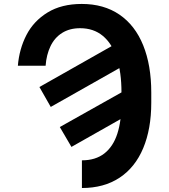

<svg xmlns="http://www.w3.org/2000/svg" viewBox="-20 -737 848 964"><path d="M390.6 -717.2Q501.2 -717.2 579.8 -663.6Q658.3 -609.9 698.9 -509.6Q739.5 -409.3 739.5 -272.5V-221.6Q739.5 -89.9 699.1 6.7Q658.7 103.3 580.4 155.2Q502 207 391.3 207V68Q459.6 68 503.9 33.5Q548.2 -1.1 569 -65.4Q589.9 -129.6 589.9 -221.6V-273.4Q589.9 -374.5 566.1 -446.7Q542.4 -518.8 496 -557.1Q449.7 -595.4 382.1 -595.4Q329.6 -595.4 291.9 -571.7Q254.1 -548 233.6 -505.1Q213 -462.2 209 -406.8H69.7Q76.6 -491.1 112.8 -561.3Q149 -631.5 219 -674.4Q288.9 -717.2 390.6 -717.2ZM553.3 -512.6 611.7 -413.3 234.8 -200.1 177.9 -300.1ZM657.2 -310.9 713.4 -211.5 338.7 0.6 280.3 -99.2Z"/></svg>

Font: Pretendard Std Variable
Style: Regular
Weight: 400
Designer: Base glyphs from Inter by Rasmus Andersson; Hangeul glyphs from Noto Sans CJK(Source Han Sans) by Jang Soo-young and Kan
Foundry: Kil Hyung-jin
Version: Version 1.309;Glyphs 3.2 (3225)